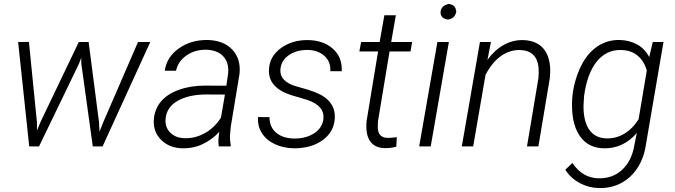

<svg xmlns="http://www.w3.org/2000/svg" viewBox="-20 -741 3416 972"><path d="M167 -121.6V-80.1L186 -125.5L378.9 -528.3H428.7L481 -124.5L483.9 -74.7L503.9 -125L678.7 -528.3H740.7L499.5 0H449.7L391.6 -418.9L391.1 -448.2L379.9 -418.5L177.7 0H127.9L71.8 -528.3L126.5 -528.8Z M1087.4 0Q1085 -18.6 1085.9 -37.1L1090.3 -73.7Q1053.7 -34.2 1006.6 -11.7Q959.5 10.7 904.8 9.8Q837.9 8.8 796.1 -32.5Q754.4 -73.7 758.8 -136.2Q762.7 -188.5 794.7 -226.8Q826.7 -265.1 885.7 -286.4Q944.8 -307.6 1018.1 -307.6L1126 -307.1L1134.8 -367.7Q1140.6 -421.9 1111.3 -454.6Q1082 -487.3 1024.9 -489.3Q967.3 -490.2 924.6 -460.7Q881.8 -431.2 871.1 -382.8H814Q823.7 -452.1 885.3 -495.8Q946.8 -539.6 1030.8 -538.6Q1112.3 -536.6 1156.5 -489.3Q1200.7 -441.9 1192.4 -366.2L1148.4 -100.6L1144.5 -58.1Q1143.1 -31.7 1148.4 -5.9L1147.5 0ZM914.6 -41.5Q968.3 -39.6 1017.3 -67.1Q1066.4 -94.7 1098.6 -145.5L1118.7 -262.2L1025.4 -262.7Q936.5 -262.7 880.4 -231.2Q824.2 -199.7 818.4 -141.1Q814 -98.1 841.1 -70.3Q868.2 -42.5 914.6 -41.5Z M1617.2 -137.7Q1625 -205.1 1535.2 -235.4L1451.2 -260.3Q1335.4 -299.3 1341.8 -390.6Q1345.2 -456.5 1402.6 -497.8Q1460 -539.1 1539.1 -538.1Q1616.7 -537.1 1665 -494.4Q1713.4 -451.7 1710 -380.4H1652.3Q1655.3 -427.7 1622.8 -457.5Q1590.3 -487.3 1536.6 -488.3Q1481 -488.3 1442.9 -462.2Q1404.8 -436 1399.9 -393.1Q1392.6 -330.1 1477.1 -304.7L1538.1 -287.1L1570.8 -275.9Q1681.2 -234.4 1674.8 -140.6Q1670.9 -77.1 1619.9 -36.4Q1568.8 4.4 1488.3 9.3L1468.3 9.8Q1415 8.8 1372.1 -11Q1329.1 -30.8 1306.2 -66.4Q1283.2 -102.1 1286.1 -148.4L1344.2 -147.9Q1344.2 -98.1 1377.9 -69.3Q1411.6 -40.5 1470.7 -39.6Q1529.3 -39.6 1570.3 -66.2Q1611.3 -92.8 1617.2 -137.7Z M1983.9 -663.6 1960.4 -528.3H2066.4L2058.1 -480.5H1952.1L1893.6 -127.9L1892.6 -97.7Q1892.6 -44.4 1941.4 -43Q1956.5 -42.5 1988.8 -46.4L1986.3 1.5Q1957.5 9.8 1927.7 8.8Q1876.5 7.8 1853 -27.1Q1829.6 -62 1835.9 -128.4L1894 -480.5H1799.3L1808.1 -528.3H1901.9L1925.8 -663.6Z M2160.6 0H2102.1L2194.3 -528.3H2252.4ZM2210.4 -681.2Q2212.9 -712.9 2252.4 -721.2Q2271.5 -717.8 2279.5 -709.2Q2287.6 -700.7 2290 -681.2Q2285.2 -662.6 2275.9 -654.1Q2266.6 -645.5 2248 -641.6Q2208.5 -647.5 2210.4 -681.2Z M2465.3 -528.3 2447.8 -438Q2482.9 -486.8 2529.1 -512.9Q2575.2 -539.1 2627.9 -538.1Q2704.1 -536.1 2738.8 -484.9Q2773.4 -433.6 2763.2 -343.8L2705.6 0H2647.9L2705.6 -344.7Q2708.5 -372.6 2706.5 -398.4Q2698.2 -485.4 2611.8 -487.8Q2560.5 -488.8 2516.1 -457.3Q2471.7 -425.8 2438 -362.3L2375.5 0H2317.9L2409.7 -528.3Z M3118.7 -538.6Q3166 -537.1 3205.1 -516.1Q3244.1 -495.1 3266.6 -452.1L3284.7 -528.3H3338.9L3250 -9.3Q3240.7 57.1 3208 107.9Q3175.3 158.7 3124.3 185.8Q3073.2 212.9 3010.7 210.9Q2960.9 210 2915.5 186Q2869.6 161.6 2841.8 118.2L2877.9 84Q2928.2 159.7 3009.3 161.6Q3081.5 163.6 3130.1 117.9Q3178.7 72.3 3191.4 -6.3L3204.1 -67.9Q3133.8 12.7 3034.7 9.8Q2960.4 7.8 2919.2 -47.1Q2877.9 -102.1 2876 -196.8Q2873 -284.2 2905.3 -369.6Q2937.5 -455.1 2992.9 -497.8Q3048.3 -540.5 3118.7 -538.6ZM2937 -255.4 2934.1 -210Q2932.6 -129.9 2961.9 -86.2Q2991.2 -42.5 3048.3 -40.5Q3097.2 -38.6 3139.6 -63.5Q3182.1 -88.4 3212.9 -137.2L3254.4 -383.8Q3241.2 -431.2 3208.7 -458.7Q3176.3 -486.3 3125.5 -487.8Q3050.8 -490.2 3001.7 -430.2Q2952.6 -370.1 2937 -255.4Z"/></svg>

Font: RobotoInd Light
Style: Italic
Weight: 300
Italic angle: -12°
Designer: Google
Version: Version 2.001151; 2014